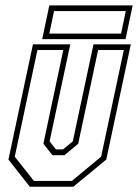

<svg xmlns="http://www.w3.org/2000/svg" viewBox="-20 -708 523 728"><path d="M93 0 12 -103 105 -540H246.5L168 -172L192 -141.5H219L256 -172L334.5 -540H476L383 -103L258 0ZM108.5 -22H252.5L363.5 -114L449.5 -518.5H352L276.5 -163L224.5 -119.5H179L144.5 -163L220 -518.5H122L36 -114ZM140 -559.5 167 -687.5H483L456 -559.5ZM167 -580.5H439L457 -666H185Z"/></svg>

Font: Tourney Condensed ExtraLight
Style: Italic
Weight: 200
Width: 3
Italic angle: -12°
Designer: Tyler Finck
Foundry: Etcetera Type Co
Version: Version 1.010; ttfautohint (v1.8.3)